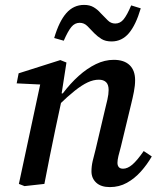

<svg xmlns="http://www.w3.org/2000/svg" viewBox="-20 -750 647 783"><path d="M80 9 57 0 150 -434 173 -404 48 -410 56 -451 226 -505 251 -495 230 -360 234 -355 206 -224Q194 -168 183 -112Q172 -56 161 0ZM428 13Q392 13 372.5 -5Q353 -23 353 -51Q353 -72 358 -93.5Q363 -115 370 -141L407 -298Q413 -322 418 -344Q423 -366 423 -383Q423 -405 412.5 -415Q402 -425 383 -425Q361 -425 337.5 -414Q314 -403 285 -380Q256 -357 219 -321L218 -369H236Q267 -410 301 -440.5Q335 -471 371 -488.5Q407 -506 444 -506Q486 -506 508.5 -484.5Q531 -463 531 -423Q531 -401 526 -375.5Q521 -350 515 -326L473 -152Q467 -131 463 -114Q459 -97 459 -86Q459 -75 464.5 -68.5Q470 -62 482 -62Q500 -62 519.5 -78.5Q539 -95 566 -134L599 -112Q580 -79 554.5 -50.5Q529 -22 497.5 -4.5Q466 13 428 13ZM201 -595Q221 -663 250.5 -696.5Q280 -730 323 -730Q346 -730 362 -720.5Q378 -711 390 -697Q406 -681 419 -667.5Q432 -654 450 -654Q470 -654 484 -671Q498 -688 515 -728L554 -716Q534 -648 505.5 -614.5Q477 -581 435 -581Q410 -581 394 -591Q378 -601 365 -614Q350 -630 336.5 -643.5Q323 -657 305 -657Q285 -657 271 -640Q257 -623 240 -584Z"/></svg>

Font: Source Serif 4 Medium
Style: Italic
Weight: 500
Italic angle: -12°
Designer: Frank Grießhammer
Foundry: Adobe Systems Incorporated
Version: Version 4.004;hotconv 1.0.116;makeotfexe 2.5.65601